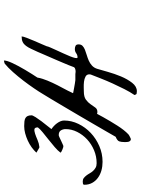

<svg xmlns="http://www.w3.org/2000/svg" viewBox="108 -801 707 963"><g transform="rotate(-90 461.5 -319.5)"><path d="M16.3 -249.9Q16.3 -256.3 23.1 -257.2Q30 -258 33.3 -258Q43 -258 49.9 -252.8Q56.7 -247.6 62.6 -240Q68.5 -232.4 73.7 -223.1Q78.9 -213.8 85.8 -206.3Q92.6 -198.7 101.8 -193.5Q110.9 -188.3 124.6 -188.3Q158.5 -188.3 189.5 -201.3Q220.5 -214.4 244 -236.2Q267.4 -258 281.5 -286.2Q295.5 -314.4 295.5 -344.1Q295.5 -356.9 289 -367.6Q282.4 -378.4 265.5 -378.4Q264.8 -378.4 263.5 -378.1Q262.2 -377.8 261.6 -377.8Q259.6 -377.2 252.1 -373.8Q244.6 -370.3 236.1 -366.2Q227.6 -362.1 220.1 -358.9Q212.6 -355.7 210.7 -355.1Q209.4 -354.6 204.2 -356Q198.9 -357.5 193.4 -359.8Q187.9 -362.1 183 -364.7Q178.1 -367.4 177.4 -369.7Q187.2 -383.1 205.5 -398.8Q223.7 -414.5 243.3 -429.9Q262.9 -445.3 279.8 -459.2Q296.8 -473.2 304 -483.1Q304 -498.8 295.2 -500.2Q286.4 -501.7 272.3 -497Q258.3 -492.4 241 -484.8Q223.7 -477.3 206.1 -475.5H204.2Q203.5 -475.5 202.2 -476.1Q200.9 -476.7 197.3 -478.7Q193.7 -480.8 189.8 -483.1Q185.9 -485.4 182.3 -487.4Q178.7 -489.5 177.4 -490.6Q188.5 -502.8 204.2 -514.2Q219.8 -525.5 237.8 -533.7Q255.7 -541.8 274.3 -546.8Q292.9 -551.7 310.5 -551.7Q323.5 -551.7 333.7 -550.5Q343.8 -549.4 350.6 -545.6Q357.5 -541.8 361 -534.5Q364.6 -527.3 364.6 -514.5Q364.6 -512.7 363.3 -509Q362 -505.2 355.5 -494.7Q349 -484.2 335 -465.3Q320.9 -446.4 295.5 -415Q303.3 -409.8 310.8 -402.8Q318.3 -395.9 324.5 -387.4Q330.7 -379 334.6 -370Q338.5 -361 338.5 -351.7Q338.5 -314.4 321.6 -279.6Q304.6 -244.7 276.2 -217.9Q247.9 -191.2 210.4 -174.9Q172.9 -158.6 131.1 -158.6Q108.3 -158.6 87.7 -164.4Q67.2 -170.2 51.2 -181.9Q35.2 -193.5 25.8 -210.6Q16.3 -227.8 16.3 -249.9ZM230.5 -49.8Q230.5 -64.5 233.9 -74.7Q237.3 -85 256.8 -92.8Q264.6 -106.4 281.2 -135.3Q297.9 -164.1 318.8 -200.2Q339.8 -236.3 363.3 -276.4Q386.7 -316.4 408.2 -352.5Q429.7 -388.7 446.8 -417.5Q463.9 -446.3 472.7 -460Q482.4 -476.6 500 -502.4Q517.6 -528.3 538.1 -555.2Q558.6 -582 581.1 -607.4Q603.5 -632.8 624 -649.4Q626 -650.4 631.8 -651.9Q637.7 -653.3 639.6 -653.3Q639.6 -638.7 626.5 -610.4Q613.3 -582 592.8 -547.4Q572.3 -512.7 546.9 -474.6Q521.5 -436.5 497.1 -400.4Q472.7 -364.3 452.6 -333Q432.6 -301.8 421.9 -282.2Q410.2 -261.7 393.1 -227.1Q376 -192.4 355.5 -155.8Q335 -119.1 313 -84.5Q291 -49.8 269.5 -29.3Q266.6 -26.4 256.8 -21.5Q247.1 -16.6 245.1 -16.6Q239.3 -16.6 235.8 -21Q232.4 -25.4 231.4 -30.8Q230.5 -36.1 230.5 -41.5Q230.5 -46.9 230.5 -49.8ZM466.4 1.6Q481.6 -20.5 496.2 -49.4Q510.7 -78.3 524.5 -108.4Q538.2 -138.6 549.5 -167.5Q560.7 -196.4 569.5 -218.5V-221.1Q569.5 -222.8 569.8 -223.2Q570.2 -223.6 570.2 -224.5Q570.2 -238.1 558.9 -244Q547.7 -250 533.2 -251.7Q518.7 -253.4 504.5 -253Q490.4 -252.5 484.5 -252.5Q457 -252.5 442.8 -241.9Q428.7 -231.3 420 -218.5Q411.2 -205.8 403.6 -195.1Q396 -184.5 381.5 -184.5Q371.3 -184.5 361.9 -192.2Q352.5 -199.8 352.5 -212.6Q352.5 -218.5 365.2 -243.2Q377.9 -267.8 397.8 -300.6Q417.8 -333.3 441.7 -369.8Q465.7 -406.4 488.5 -437.4Q511.4 -468.5 529.5 -488.4Q547.7 -508.4 555.7 -508.4Q555.7 -484.6 547.7 -459.9Q539.7 -435.3 527.7 -409.8Q515.8 -384.3 501.6 -358.4Q487.4 -332.4 475.8 -306.9Q475.8 -306.1 483.5 -304.8Q491.1 -303.5 501.6 -301.4Q512.1 -299.3 523 -297.6Q533.9 -295.9 541.2 -295H571.6Q573.1 -295 578.5 -294.2Q584 -293.3 590.1 -294.2Q596.3 -295 601.4 -297.6Q606.5 -300.1 607.9 -306.9Q610.1 -313.7 615.9 -327.8Q621.7 -341.8 629 -359.2Q636.2 -376.6 644.6 -395.8Q652.9 -414.9 660.5 -432.3Q668.2 -449.7 674 -463.4Q679.8 -477 682.7 -483.8Q691.4 -502.5 698.3 -517.3Q705.2 -532.2 713.2 -542.8Q721.1 -553.5 732 -559Q742.9 -564.5 760.3 -564.5Q760.3 -557.7 753.4 -539.4Q746.5 -521.2 737.8 -500.8Q729.1 -480.4 721.1 -462.5Q713.2 -444.6 711 -438.7Q710.3 -432.7 704.4 -419.6Q698.6 -406.4 691 -389.8Q683.4 -373.2 675.1 -355Q666.7 -336.7 660.5 -321.4Q654.4 -306.1 652.2 -295.9Q650 -285.7 654.4 -284Q666.7 -284 675.8 -290.8Q684.9 -297.6 697.2 -297.6Q705.2 -297.6 712.8 -294.2Q720.4 -290.8 720.4 -278.9Q720.4 -266.1 712.8 -258.9Q705.2 -251.7 693.6 -247Q681.9 -242.3 667.4 -238.1Q652.9 -233.8 639.1 -227.9Q625.3 -221.9 614.1 -211.7Q602.8 -201.5 597.8 -185.4Q592 -165.8 582.5 -132.2Q573.1 -98.7 559.7 -66.4Q546.2 -34.1 527.7 -10.3Q509.2 13.5 485.3 13.5Q478.7 13.5 473.7 12.3Q468.6 11 466.4 1.6Z"/></g></svg>

Font: La Belle Aurore
Style: Regular
Weight: 400
Version: Version 1.001 2001